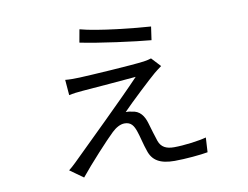

<svg xmlns="http://www.w3.org/2000/svg" viewBox="-75 -739 1150 892"><g transform="rotate(-10 500.0 -293.0)"><path d="M351 -634 340 -573C425 -555 600 -532 672 -526L681 -589C616 -593 433 -611 351 -634ZM695 -400 655 -443C647 -440 633 -437 620 -435C561 -427 361 -415 313 -413C289 -412 263 -412 245 -414L251 -341C268 -345 291 -348 318 -350C367 -354 521 -366 570 -371C487 -283 304 -106 224 -27C210 -13 201 -6 190 3L253 48C298 -8 391 -109 421 -137C440 -155 461 -167 481 -167C512 -167 524 -148 534 -118C541 -99 552 -50 561 -26C576 24 613 45 681 45C732 45 806 38 838 32L842 -37C805 -27 736 -18 689 -18C652 -18 629 -30 618 -60C611 -81 598 -123 591 -148C581 -183 562 -212 523 -215C514 -218 503 -218 496 -218C532 -256 636 -353 660 -373C668 -380 683 -391 695 -400Z"/></g></svg>

Font: Noto Sans JP DemiLight
Style: Regular
Weight: 350
Designer: Ryoko NISHIZUKA 西塚涼子 (kana, bopomofo & ideographs); Paul D. Hunt (Latin, Greek & Cyrillic); Sandoll Communications 산돌커뮤니
Foundry: Adobe
Version: Version 2.004;hotconv 1.0.118;makeotfexe 2.5.65603